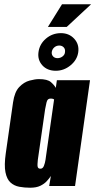

<svg xmlns="http://www.w3.org/2000/svg" viewBox="-20 -870 446 898"><path d="M121 8Q94 8 70 3.5Q46 -1 29 -16.5Q12 -32 5.5 -64.5Q-1 -97 7 -153L41 -391Q48 -440 70 -463Q92 -486 118 -493Q144 -500 162 -500Q202 -500 218 -486Q234 -472 241 -459L246 -495H401L331 0H210L218 -47Q210 -35 198.5 -22.5Q187 -10 168.5 -1Q150 8 121 8ZM169 -81Q175 -81 179 -84.5Q183 -88 185.5 -94.5Q188 -101 190 -108.5Q192 -116 193 -123.5Q194 -131 195 -138L233 -405Q231 -406 229 -407Q227 -408 224 -408.5Q221 -409 217 -409Q209 -409 204.5 -405Q200 -401 197.5 -390.5Q195 -380 191 -359L157 -123Q156 -112 155.5 -104Q155 -96 156 -91Q157 -86 160 -83.5Q163 -81 169 -81ZM241 -539Q201 -539 178 -564.5Q155 -590 160 -626Q165 -664 195 -689.5Q225 -715 265 -715Q303 -715 327 -689Q351 -663 346 -626Q341 -590 310 -564.5Q279 -539 241 -539ZM249 -598Q262 -598 272.5 -606Q283 -614 284 -626Q286 -640 278 -648.5Q270 -657 257 -657Q244 -657 234 -648.5Q224 -640 222 -626Q221 -614 228.5 -606Q236 -598 249 -598ZM204 -744 270 -850H406L292 -744Z"/></svg>

Font: Alumni Sans Thin Black
Style: Italic
Weight: 900
Italic angle: -8°
Version: Version 1.016